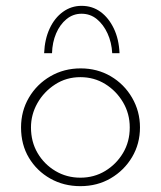

<svg xmlns="http://www.w3.org/2000/svg" viewBox="-20 -630 551 657"><path d="M52 -194Q52 -250 79 -296Q106 -342 152.5 -369Q199 -396 256 -396Q313 -396 359 -369Q405 -342 432 -295.5Q459 -249 459 -194Q459 -138 432 -92.5Q405 -47 359 -20Q313 7 255 7Q198 7 152 -19Q106 -45 79 -90Q52 -135 52 -194ZM86 -194Q86 -145 108.5 -106.5Q131 -68 169.5 -45Q208 -22 255 -22Q302 -22 340 -45Q378 -68 401 -106.5Q424 -145 424 -194Q424 -241 401 -280Q378 -319 340 -342.5Q302 -366 255 -366Q207 -366 168.5 -341Q130 -316 108 -277Q86 -238 86 -194ZM259 -610Q296 -610 324 -589.5Q352 -569 369.5 -532.5Q387 -496 389 -448H364Q362 -485 348 -515.5Q334 -546 311.5 -564.5Q289 -583 259 -583Q230 -583 207.5 -564.5Q185 -546 172 -515.5Q159 -485 158 -448H131Q133 -496 150 -532.5Q167 -569 195.5 -589.5Q224 -610 259 -610Z"/></svg>

Font: Josefin Sans ExtraLight
Style: Regular
Weight: 250
Designer: Santiago Orozco
Foundry: Typemade
Version: Version 2.000